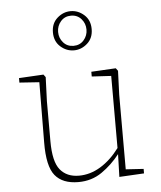

<svg xmlns="http://www.w3.org/2000/svg" viewBox="-53 -790 711 849"><g transform="rotate(-5 302.0 -365.0)"><path d="M261 13Q191 13 157.5 -28Q124 -69 125 -175L127 -442L39 -448V-468L148 -474L157 -462L153 -356V-178Q153 -87 182.5 -51Q212 -15 266 -15Q316 -15 362 -43Q408 -71 446 -122V-442L360 -447V-468L469 -474L478 -462L474 -356V-25L553 -20V0L443 6L446 -95Q411 -50 365.5 -18.5Q320 13 261 13ZM292 -589Q320 -589 337.5 -609Q355 -629 355 -656Q355 -683 337.5 -703Q320 -723 292 -723Q264 -723 246.5 -703Q229 -683 229 -656Q229 -629 246.5 -609Q264 -589 292 -589ZM292 -569Q259 -569 232.5 -592.5Q206 -616 206 -656Q206 -696 232.5 -719.5Q259 -743 292 -743Q325 -743 351.5 -719.5Q378 -696 378 -656Q378 -616 351.5 -592.5Q325 -569 292 -569Z"/></g></svg>

Font: Source Serif 4 ExtraLight
Style: Regular
Weight: 200
Designer: Frank Grießhammer
Foundry: Adobe
Version: Version 4.005;hotconv 1.1.0;makeotfexe 2.6.0